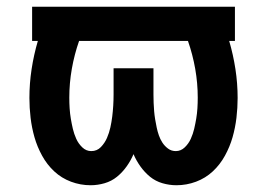

<svg xmlns="http://www.w3.org/2000/svg" viewBox="-20 -540 790 568"><path d="M502 8Q481 8 460.5 2Q440 -4 424 -17Q408 -30 395.5 -47.5Q383 -65 375 -84Q367 -65 354.5 -47.5Q342 -30 326 -17Q310 -4 289.5 2Q269 8 248 8Q218 8 190 -2.5Q162 -13 140.5 -33Q119 -53 104.5 -79.5Q90 -106 82 -134Q74 -162 70.5 -191.5Q67 -221 67 -250Q67 -293 73.5 -335.5Q80 -378 92 -419H75V-520H675V-419H658Q670 -378 676.5 -335.5Q683 -293 683 -250Q683 -221 679.5 -191.5Q676 -162 668 -134Q660 -106 645.5 -79.5Q631 -53 609.5 -33Q588 -13 560 -2.5Q532 8 502 8ZM250 -93Q267 -93 278.5 -105Q290 -117 296.5 -132Q303 -147 306.5 -163Q310 -179 312 -195Q314 -211 315 -227.5Q316 -244 316 -260V-338H434V-260Q434 -248 434.5 -235.5Q435 -223 436 -211Q437 -199 439 -187Q441 -175 443.5 -163Q446 -151 450 -139.5Q454 -128 460.5 -118Q467 -108 477 -100.5Q487 -93 500 -93Q515 -93 526.5 -104Q538 -115 544.5 -129.5Q551 -144 554.5 -159Q558 -174 560.5 -189Q563 -204 564 -219.5Q565 -235 565 -251Q565 -294 557.5 -336.5Q550 -379 536 -419H214Q200 -379 192.5 -336.5Q185 -294 185 -251Q185 -235 186 -219.5Q187 -204 189.5 -189Q192 -174 195.5 -159Q199 -144 205.5 -129.5Q212 -115 223.5 -104Q235 -93 250 -93Z"/></svg>

Font: Iosevka Etoile
Style: Bold
Weight: 700
Designer: Belleve Invis
Foundry: Belleve Invis
Version: Version 28.1.0; ttfautohint (v1.8.4)